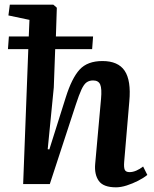

<svg xmlns="http://www.w3.org/2000/svg" viewBox="-20 -787 659 821"><path d="M374 -577H216L210 -413L184 -149L191 -148L261 -370Q287 -453 320.5 -489.5Q354 -526 418 -526Q485 -526 513 -484.5Q541 -443 533 -354L511 -95Q509 -71 513.5 -61Q518 -51 534 -51Q548 -51 563 -57.5Q578 -64 592 -75L610 -39Q594 -26 570.5 -14Q547 -2 522 6Q497 14 476 14Q422 14 402.5 -13.5Q383 -41 387 -86L412 -364Q416 -408 408.5 -425.5Q401 -443 378 -443Q362 -443 350.5 -435Q339 -427 328.5 -404.5Q318 -382 304 -339L193 0H79L101 -577H14L18 -631H103L106 -702L16 -721L22 -767H208L223 -754L219 -631H378Z"/></svg>

Font: Literata 36pt SemiBold
Style: Italic
Weight: 600
Italic angle: -2°
Designer: Latin by Veronika Burian and Jose Scaglione. Greek by Irene Vlachou. Cyrillic by Vera Evstafieva
Foundry: TypeTogether
Version: Version 3.002